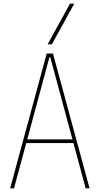

<svg xmlns="http://www.w3.org/2000/svg" viewBox="-20 -1020 540 1040"><path d="M35 0 233 -730H267L465 0H444L252 -711H248L56 0ZM115 -245V-265H385V-245ZM261 -780H238L359 -1000H382Z"/></svg>

Font: M PLUS Code Latin Thin
Style: Regular
Weight: 250
Designer: Coji Morishita
Foundry: UNDERFOREST DESIGN
Version: Version 1.002; ttfautohint (v1.8.3)